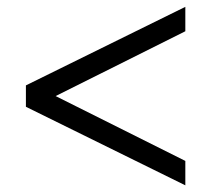

<svg xmlns="http://www.w3.org/2000/svg" viewBox="-20 -644 618 561"><path d="M55.7 -394.5 521.5 -624V-552.7L142.6 -363.3L521.5 -173.8V-102.5L55.7 -332Z"/></svg>

Font: Uchen
Style: Regular
Weight: 400
Designer: Christopher J. Fynn
Foundry: Christopher J. Fynn for DDC
Version: Version 1.000 preliminary